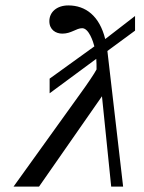

<svg xmlns="http://www.w3.org/2000/svg" viewBox="-20 -688 530 708"><path d="M478 -575V-629L368 -544C347 -629 296 -668 232 -668C189 -668 162 -643 162 -610C162 -578 186 -564 210 -564C243 -564 261 -584 283 -584C308 -584 324 -533 328 -517L163 -398V-344L335 -471C336 -460 336 -443 336 -432C329 -418 302 -378 275 -341L30 0H124L356 -333L390 0H434L376 -500Z"/></svg>

Font: STIXGeneral
Style: Italic
Weight: 400
Italic angle: -16.33°
Designer: MicroPress Inc., with final additions and corrections provided by Coen Hoffman, Elsevier (retired)
Version: Version 1.1.0